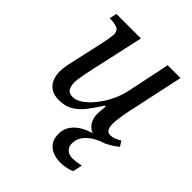

<svg xmlns="http://www.w3.org/2000/svg" viewBox="-215 -662 1029 1029"><g transform="rotate(45 299.5 -148.0)"><path d="M456 10Q430 10 411 -3Q392 -16 382 -37.5Q372 -59 372 -85Q372 -96 373.5 -112Q375 -128 377 -144H369Q341 -99 314 -64.5Q287 -30 254 -10.5Q221 9 176 9Q137 9 113.5 -6.5Q90 -22 79.5 -47.5Q69 -73 69 -102Q69 -127 75 -157Q81 -187 87 -212L126 -387Q129 -401 132 -422Q135 -443 135 -447Q135 -477 114.5 -485.5Q94 -494 65 -494H57L66 -536H252L186 -237Q180 -210 173 -174Q166 -138 166 -116Q166 -91 176 -73Q186 -55 215 -55Q242 -55 271 -75.5Q300 -96 327 -130Q354 -164 374 -205Q394 -246 403 -287L455 -536H552L483 -215Q481 -204 477 -183Q473 -162 470.5 -140Q468 -118 468 -104Q468 -79 476.5 -66Q485 -53 501 -53Q518 -53 532 -58.5Q546 -64 565 -75L583 -46Q561 -27 527.5 -8.5Q494 10 456 10ZM418 240Q363 240 332 213.5Q301 187 301 138Q301 102 320 74.5Q339 47 372.5 28.5Q406 10 450 0H507Q484 7 456 23Q428 39 408 64Q388 89 388 124Q388 149 404 163.5Q420 178 445 178Q459 178 475 176Q491 174 510 170L498 224Q481 231 460.5 235.5Q440 240 418 240Z"/></g></svg>

Font: Noto Serif
Style: Italic
Weight: 400
Italic angle: -12°
Designer: Monotype Design Team
Foundry: Monotype Imaging Inc.
Version: Version 2.013